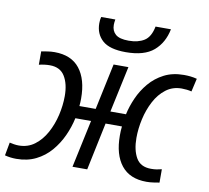

<svg xmlns="http://www.w3.org/2000/svg" viewBox="-99 -850 1038 953"><g transform="rotate(10 420.0 -373.5)"><path d="M42 9.8Q12.2 9.8 -15.6 2.4L-3.4 -64Q5.9 -61.5 18.6 -59.6Q31.2 -57.6 43 -57.6Q88.4 -57.6 122.6 -83.3Q156.7 -108.9 179.7 -150.9Q202.6 -192.9 214.1 -242.2Q225.6 -291.5 225.6 -338.9Q225.6 -399.9 202.1 -438.2Q178.7 -476.6 126.5 -476.6Q100.1 -476.6 71.8 -469.7V-537.1Q85.9 -539.6 103.3 -542.2Q120.6 -544.9 138.2 -544.9Q222.7 -544.9 265.1 -491.2Q307.6 -437.5 307.6 -340.8Q307.6 -331.5 307.1 -321.5Q306.6 -311.5 305.7 -302.7H387.7L437 -535.2H511.7L461.9 -302.7H540.5Q549.3 -343.8 568.1 -386.2Q586.9 -428.7 617.2 -464.6Q647.5 -500.5 690.4 -522.7Q733.4 -544.9 790.5 -544.9Q807.1 -544.9 823.2 -543.2Q839.4 -541.5 856 -537.1L840.8 -470.7Q830.1 -473.6 816.7 -475.1Q803.2 -476.6 791 -476.6Q745.6 -476.6 711.9 -450.9Q678.2 -425.3 656 -383.3Q633.8 -341.3 622.8 -292.2Q611.8 -243.2 611.8 -196.3Q611.8 -135.3 634 -96.4Q656.2 -57.6 709.5 -57.6Q726.1 -57.6 738 -59.6Q750 -61.5 763.2 -64.9V2.4Q751.5 4.4 733.9 7.1Q716.3 9.8 698.2 9.8Q614.3 9.8 571.5 -43.7Q528.8 -97.2 528.8 -194.3Q528.8 -205.6 529.3 -217Q529.8 -228.5 531.2 -239.7H448.7L398.4 0H324.2L375.5 -239.7H296.4Q286.6 -193.8 266.4 -149.7Q246.1 -105.5 215.1 -69.3Q184.1 -33.2 140.9 -11.7Q97.7 9.8 42 9.8ZM485.4 -606Q403.8 -606 367.7 -638.4Q331.5 -670.9 331.5 -724.6Q331.5 -743.2 335.4 -756.8H406.7Q403.8 -740.7 403.8 -729Q403.8 -699.2 423.6 -681.9Q443.4 -664.6 489.7 -664.6Q537.6 -664.6 568.4 -684.1Q599.1 -703.6 609.4 -756.8H687Q673.3 -687.5 626 -646.7Q578.6 -606 485.4 -606Z"/></g></svg>

Font: Open Sans
Style: Italic
Weight: 400
Italic angle: -12°
Designer: Monotype Design Team
Foundry: Monotype Imaging Inc.
Version: Version 3.000; ttfautohint (v1.8.4)